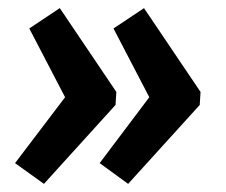

<svg xmlns="http://www.w3.org/2000/svg" viewBox="-20 -483 555 472"><path d="M17 -82 140 -244 52 -413 127 -463 266 -257 264 -225 88 -31ZM225 -82 347 -244 259 -413 334 -463 473 -257 471 -225 295 -31Z"/></svg>

Font: Ezarion
Style: Bold Italic
Weight: 700
Italic angle: -8°
Designer: Natanael Gama
Version: Version 1.001;PS 001.001;hotconv 1.0.70;makeotf.lib2.5.58329